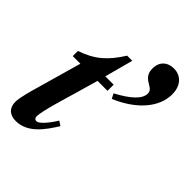

<svg xmlns="http://www.w3.org/2000/svg" viewBox="-219 -813 926 926"><g transform="rotate(45 244.0 -350.5)"><path d="M266 -407V-449H209L248 -594H213C164 -516 117 -472 29 -442V-407H81L14 -171C6 -144 -11 -83 -11 -56C-11 -13 14 9 56 9C137 9 187 -64 226 -126L203 -141C192 -123 151 -61 127 -61C116 -61 111 -69 111 -79C111 -115 153 -250 164 -288L198 -407ZM308 -394C427 -444 499 -527 499 -616C499 -670 469 -710 416 -710C375 -710 343 -685 343 -637C343 -610 351 -590 383 -572C407 -559 413 -549 413 -535C413 -499 374 -461 295 -419Z"/></g></svg>

Font: XITS
Style: Bold Italic
Weight: 700
Italic angle: -16.33°
Designer: MicroPress Inc., with final additions and corrections provided by Coen Hoffman, Elsevier (retired)
Version: Version 1.302